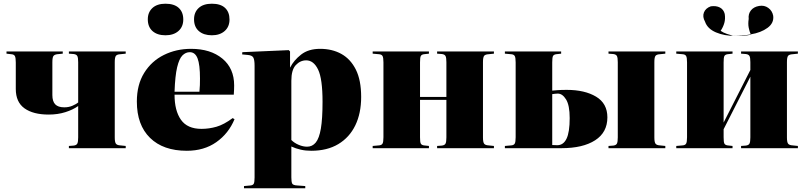

<svg xmlns="http://www.w3.org/2000/svg" viewBox="-20 -798 4346 1034"><path d="M351 0V-12L377 -14Q392 -16 396.5 -25Q401 -34 401 -58V-227Q373 -207 332 -194Q291 -181 242 -181Q159 -181 112 -214.5Q65 -248 65 -319V-461Q65 -486 60.5 -495.5Q56 -505 41 -506L15 -509V-521H318V-509L288 -506Q273 -504 267.5 -496Q262 -488 262 -462V-286Q262 -252 277.5 -236Q293 -220 326 -220Q350 -220 369 -228Q388 -236 401 -246V-463Q401 -487 396.5 -496Q392 -505 377 -507L351 -509V-521H657V-509L628 -506Q610 -505 604 -497Q598 -489 598 -463V-58Q598 -33 604 -24.5Q610 -16 628 -15L657 -12V0Z M986 14Q859 14 788 -55.5Q717 -125 717 -251Q717 -342 756.5 -405.5Q796 -469 862.5 -502Q929 -535 1009 -535Q1114 -535 1177.5 -482.5Q1241 -430 1241 -338Q1241 -327 1240.5 -315Q1240 -303 1239 -288H920Q920 -202 954.5 -153Q989 -104 1065 -104Q1106 -104 1146 -115.5Q1186 -127 1233 -162L1243 -156Q1211 -79 1145 -32.5Q1079 14 986 14ZM920 -304H1054Q1056 -322 1056.5 -340Q1057 -358 1057 -375Q1057 -450 1044 -483.5Q1031 -517 1002 -517Q980 -517 962.5 -499.5Q945 -482 934 -436Q923 -390 920 -304ZM1121 -608Q1077 -608 1051 -630.5Q1025 -653 1025 -694Q1025 -732 1050 -755Q1075 -778 1121 -778Q1168 -778 1192 -755.5Q1216 -733 1216 -693Q1216 -654 1190 -631Q1164 -608 1121 -608ZM871 -608Q827 -608 801.5 -630.5Q776 -653 776 -694Q776 -732 801 -755Q826 -778 871 -778Q918 -778 942.5 -755.5Q967 -733 967 -693Q967 -654 941 -631Q915 -608 871 -608Z M1294 216V204L1327 201Q1342 200 1346.5 191.5Q1351 183 1351 158V-444Q1351 -475 1344.5 -487.5Q1338 -500 1315 -502L1284 -505L1285 -517L1535 -528L1542 -521V-435H1543Q1562 -473 1601.5 -504Q1641 -535 1704 -535Q1769 -535 1818.5 -507.5Q1868 -480 1896.5 -423Q1925 -366 1925 -276Q1925 -188 1893.5 -123Q1862 -58 1802 -22Q1742 14 1656 14Q1626 14 1599.5 8Q1573 2 1549 -9V157Q1549 181 1553.5 190.5Q1558 200 1583 201L1624 204V216ZM1634 -8Q1662 -8 1680.5 -30.5Q1699 -53 1708 -105.5Q1717 -158 1717 -250Q1717 -374 1693 -423.5Q1669 -473 1629 -473Q1597 -473 1573 -447.5Q1549 -422 1549 -363V-44Q1565 -28 1588.5 -18Q1612 -8 1634 -8Z M1987 0V-12L2021 -15Q2035 -16 2040 -24.5Q2045 -33 2045 -59V-462Q2045 -488 2040 -496.5Q2035 -505 2021 -506L1987 -509V-521H2290V-509L2263 -506Q2250 -504 2246 -496Q2242 -488 2242 -462V-276H2384V-463Q2384 -487 2379.5 -496Q2375 -505 2360 -507L2334 -509V-521H2640V-509L2611 -506Q2593 -505 2587 -497Q2581 -489 2581 -463V-58Q2581 -33 2587 -24.5Q2593 -16 2611 -15L2640 -12V0H2334V-12L2360 -14Q2375 -16 2379.5 -25Q2384 -34 2384 -58V-260H2242V-59Q2242 -33 2246 -25Q2250 -17 2263 -15L2290 -12V0Z M2699 0V-12L2733 -15Q2747 -16 2752 -24.5Q2757 -33 2757 -59V-462Q2757 -488 2752 -496.5Q2747 -505 2733 -506L2699 -509V-521H3002V-509L2975 -506Q2962 -504 2958 -496Q2954 -488 2954 -462V-310Q2965 -311 2983.5 -312.5Q3002 -314 3032 -314Q3129 -314 3190 -277.5Q3251 -241 3251 -166Q3251 -85 3185 -42.5Q3119 0 3004 0ZM3257 0V-12L3283 -14Q3298 -16 3302.5 -25Q3307 -34 3307 -58V-463Q3307 -487 3302.5 -496Q3298 -505 3283 -507L3257 -509V-521H3563V-509L3534 -506Q3516 -505 3510 -497Q3504 -489 3504 -463V-58Q3504 -33 3510 -24.5Q3516 -16 3534 -15L3563 -12V0ZM2981 -16Q3014 -16 3031 -51Q3048 -86 3048 -162Q3048 -231 3028.5 -262.5Q3009 -294 2984 -294Q2976 -294 2968.5 -293Q2961 -292 2954 -291V-17Q2965 -16 2981 -16Z M3622 0V-12L3656 -15Q3670 -16 3675 -24.5Q3680 -33 3680 -59V-462Q3680 -488 3675 -496.5Q3670 -505 3656 -506L3622 -509V-521H3925V-509L3898 -506Q3885 -504 3881 -496Q3877 -488 3877 -462V-138L4021 -421V-463Q4021 -487 4016.5 -496Q4012 -505 3997 -507L3971 -509V-521H4277V-509L4249 -506Q4230 -505 4224 -497Q4218 -489 4218 -463V-58Q4218 -33 4224 -24.5Q4230 -16 4249 -15L4277 -12V0H3971V-12L3997 -14Q4012 -16 4016.5 -25Q4021 -34 4021 -58V-385L3877 -102V-59Q3877 -33 3881 -25Q3885 -17 3898 -15L3925 -12V0ZM4024 -611Q4006 -607 3983 -605.5Q3960 -604 3939 -605Q3961 -605 3984 -608Q4004 -609 4023 -613Q4016 -629 4012 -649.5Q4008 -670 4012 -696Q4009 -723 4024 -742Q4039 -761 4068 -766Q4096 -771 4117.5 -755.5Q4139 -740 4144 -713Q4149 -674 4113.5 -648Q4078 -622 4023 -613ZM3777 -681Q3762 -708 3771 -731Q3780 -754 3808 -764Q3837 -768 3857 -757.5Q3877 -747 3883 -723Q3887 -697 3881 -675Q3875 -653 3861 -632Q3875 -622 3894.5 -615.5Q3914 -609 3929 -605Q3934 -605 3939 -605Q3882 -604 3836 -623.5Q3790 -643 3777 -681Z"/></svg>

Font: Literata 72pt ExtraBold
Style: Regular
Weight: 800
Designer: Latin by Veronika Burian and Jose Scaglione. Greek by Irene Vlachou. Cyrillic by Vera Evstafieva.
Foundry: TypeTogether
Version: Version 3.002